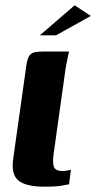

<svg xmlns="http://www.w3.org/2000/svg" viewBox="-20 -699 362 723"><path d="M147 4Q77 4 49 -19.5Q21 -43 30 -103L79 -451Q82 -473 88 -485Q94 -497 106.5 -501Q119 -505 142 -505H240Q239 -502 235 -483Q231 -464 227 -441L182 -120Q177 -84 183.5 -69.5Q190 -55 215 -55Q224 -55 234.5 -57Q245 -59 247 -60L240 -5Q233 -4 213 0Q193 4 147 4ZM130 -566 261 -679 322 -639 191 -566Z"/></svg>

Font: Genos Thin
Style: Bold Italic
Weight: 700
Italic angle: -8°
Version: Version 1.010